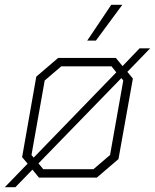

<svg xmlns="http://www.w3.org/2000/svg" viewBox="-46 -739 645 799"><path d="M484 -440 507 -412 447 -77 357 0H116L89 -33L18 40H-26L69 -58L46 -85L105 -420L196 -498H436L464 -464L535 -538H579ZM94 -83 438 -438 418 -463H209L140 -404L85 -94ZM459 -414 114 -59 134 -35H343L412 -94L467 -404ZM417 -719H463L353 -570H317Z"/></svg>

Font: Chakra Petch ExtraLight
Style: Italic
Weight: 275
Italic angle: -10°
Designer: Katatrad Aksorn Co.,Ltd.
Foundry: Cadson Demak Co.,Ltd.
Version: Version 1.000; ttfautohint (v1.6)